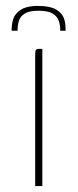

<svg xmlns="http://www.w3.org/2000/svg" viewBox="-20 -624 260 644"><path d="M98 0Q98 -110 98 -220Q98 -330 98 -440Q98 -447 98.5 -451Q99 -455 101.5 -457.5Q104 -460 109 -460H122V0ZM19 -521V-526Q20 -561 34 -577.5Q48 -594 68.5 -599.5Q89 -605 111 -604Q133 -604 153 -598.5Q173 -593 186.5 -576.5Q200 -560 200 -525V-521H182V-525Q182 -540 177 -554.5Q172 -569 156.5 -578.5Q141 -588 109 -588Q78 -588 63 -578.5Q48 -569 43.5 -554.5Q39 -540 39 -525V-521Z"/></svg>

Font: Genos Thin Thin
Style: Regular
Weight: 250
Version: Version 1.010